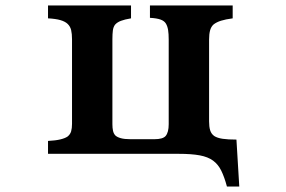

<svg xmlns="http://www.w3.org/2000/svg" viewBox="-20 -560 1040 699"><path d="M154.8 -540H457V-493.2Q433.6 -489.3 420.2 -484.1Q406.7 -479 398.9 -470.2Q392.6 -461.9 390.9 -449.2Q389.2 -436.5 389.2 -417V-107.9Q389.2 -94.2 391.4 -84Q393.6 -73.7 399.9 -66.9Q406.7 -60.5 419.9 -56.9Q433.1 -53.2 455.1 -53.2H542Q572.8 -53.2 583 -64.9Q594.2 -78.1 594.2 -107.9V-416Q594.2 -437 592 -450.7Q589.8 -464.4 584 -474.1Q578.1 -483.9 564.5 -488.8Q550.8 -493.7 525.9 -495.1V-540H827.1V-493.2Q800.8 -489.7 784.7 -484.6Q768.6 -479.5 757.8 -471.2Q748.5 -462.9 744.9 -449.5Q741.2 -436 741.2 -416V-118.2Q741.2 -98.6 745.1 -85.7Q749 -72.8 759.8 -64.9Q771 -57.6 790.5 -54.7Q810.1 -51.8 840.8 -51.8L851.1 119.1H806.2Q796.9 84.5 785.6 61.5Q774.4 38.6 755.9 24.9Q737.3 11.2 707.3 5.6Q677.2 0 629.9 0H154.8V-46.9Q182.6 -48.3 199.7 -52.5Q216.8 -56.6 226.1 -63Q235.8 -70.8 239 -82Q242.2 -93.3 242.2 -108.9V-417Q242.2 -437 239 -450.4Q235.8 -463.9 226.1 -473.1Q216.8 -481.9 199.7 -486.8Q182.6 -491.7 154.8 -493.2Z"/></svg>

Font: BIZ UDMincho
Style: Bold
Weight: 700
Monospace: yes
Designer: TypeBank Co., Ltd.
Foundry: Morisawa Inc.
Version: Version 1.06